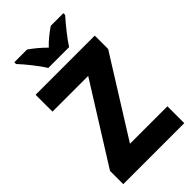

<svg xmlns="http://www.w3.org/2000/svg" viewBox="-279 -1013 1095 1095"><g transform="rotate(-45 268.5 -465.5)"><path d="M189 -771H357C384 -814 439 -881 471 -917V-931H369C339 -910 305 -885 273 -851C240 -884 208 -910 178 -931H75V-917C109 -881 164 -813 189 -771ZM515 0V-136H213L507 -606V-714H30V-578H318L23 -107V0Z"/></g></svg>

Font: Noto Sans Sinhala UI SemiCondensed ExtraBold
Style: Regular
Weight: 800
Width: 4
Designer: Jelle Bosma - Monotype Design Team
Foundry: Monotype Imaging Inc.
Version: Version 2.006